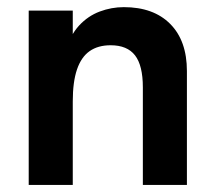

<svg xmlns="http://www.w3.org/2000/svg" viewBox="-20 -523 604 543"><path d="M61.2 0V-493H185.8V-381.4L165.8 -378.6Q178.6 -423.8 203.8 -450.9Q229 -478 262.1 -490.4Q295.2 -502.8 330.2 -502.8Q414.2 -502.8 461.4 -455.3Q508.6 -407.8 508.6 -322V0H384V-276Q384 -337.8 361.9 -366.4Q339.8 -395 292.8 -395Q257.2 -395 233.5 -378.4Q209.8 -361.8 197.8 -326.7Q185.8 -291.6 185.8 -236.4V0Z"/></svg>

Font: Hanken Grotesk
Style: Regular
Weight: 400
Designer: Alfredo Marco Pradil
Foundry: Hanken Design Co.
Version: Version 3.013